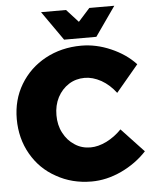

<svg xmlns="http://www.w3.org/2000/svg" viewBox="-61 -961 822 1026"><g transform="rotate(-5 350.5 -448.5)"><path d="M488 -516C518 -499 544 -475 566 -446L686 -589C651 -627 607 -657 554 -680C501 -703 449 -714 396 -714C325 -714 260 -698 203 -667C146 -636 101 -593 68 -538C35 -483 19 -421 19 -353C19 -284 35 -221 67 -165C99 -109 143 -65 200 -34C256 -2 319 14 389 14C442 14 495 2 549 -23C602 -48 648 -81 686 -122L566 -250C542 -225 515 -205 485 -190C454 -175 426 -168 399 -168C368 -168 339 -176 314 -193C289 -209 269 -231 254 -260C239 -288 232 -320 232 -355C232 -390 239 -422 254 -451C269 -479 289 -501 314 -517C339 -533 368 -541 399 -541C428 -541 457 -533 488 -516ZM457 -911 395 -842 332 -911H198L308 -754H481L591 -911Z"/></g></svg>

Font: Argentum Sans ExtraBold
Style: Regular
Weight: 800
Designer: Julieta Ulanovsky
Foundry: Julieta Ulanovsky
Version: Version 5.001;February 15, 2019;FontCreator 11.5.0.2425 64-b